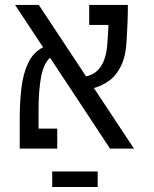

<svg xmlns="http://www.w3.org/2000/svg" viewBox="-20 -606 626 783"><path d="M428.7 0 184.1 -370.6Q157.7 -346.7 147.5 -292Q137.2 -237.3 137.2 -155.8V-81.5H213.4V0H60.5V-124.5Q60.5 -189 67.4 -247.1Q74.2 -305.2 94.7 -348.9Q115.2 -392.6 155.8 -413.1L41.5 -585.9H138.2L331.1 -294.4Q408.7 -311.5 417.5 -424.3Q418.9 -443.4 420.2 -463.6Q421.4 -483.9 422.4 -504.4H343.8V-585.9H501.5Q501.5 -547.4 499.8 -507.6Q498 -467.8 496.1 -437Q492.7 -376 473.4 -336.9Q454.1 -297.9 424.8 -276.6Q395.5 -255.4 362.8 -247.1L526.4 0ZM378.4 93.3V156.7H192.9V93.3Z"/></svg>

Font: Cascadia Mono NF SemiLight
Style: Regular
Weight: 350
Monospace: yes
Designer: Aaron Bell
Foundry: Saja Typeworks
Version: Version 2404.023; ttfautohint (v1.8.4)